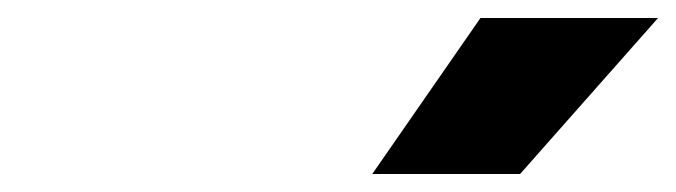

<svg xmlns="http://www.w3.org/2000/svg" viewBox="-20 -808 750 213"><path d="M393 -615 513 -788H710L557 -615Z"/></svg>

Font: Azeret Mono Thin Black
Style: Italic
Weight: 900
Italic angle: -12°
Version: Version 1.002